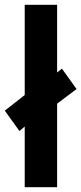

<svg xmlns="http://www.w3.org/2000/svg" viewBox="-41 -780 339 800"><path d="M62 0V-253L40 -234L-21 -319L62 -384V-760H197V-478L217 -494L278 -409L197 -348V0Z"/></svg>

Font: Noto Sans Sinhala UI Condensed
Style: Bold
Weight: 700
Width: 3
Designer: Jelle Bosma - Monotype Design Team
Foundry: Monotype Imaging Inc.
Version: Version 2.006; ttfautohint (v1.8.4.7-5d5b)